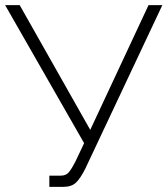

<svg xmlns="http://www.w3.org/2000/svg" viewBox="-20 -730 655 751"><path d="M173 1V-43H218Q238 -43 249 -56Q260 -69 274 -96L309 -170L0 -710H57L333 -222L561 -710H615L314 -71Q295 -33 277.5 -16Q260 1 227 1Z"/></svg>

Font: Raleway Light
Style: Regular
Weight: 300
Designer: Matt McInerney, Pablo Impallari, Rodrigo Fuenzalida
Foundry: Matt McInerney, Pablo Impallari, Rodrigo Fuenzalida
Version: Version 4.026